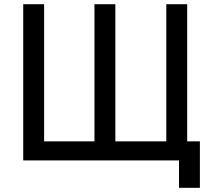

<svg xmlns="http://www.w3.org/2000/svg" viewBox="-20 -776 1040 916"><path d="M834 120.1V-10.7H90.8V-755.9H190.4V-101.6H430.7V-755.9H530.3V-101.6H773.4V-755.9H873V-101.6H933.6V120.1Z"/></svg>

Font: Kosugi
Style: Regular
Weight: 400
Version: Version 4.002